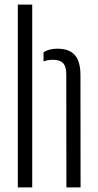

<svg xmlns="http://www.w3.org/2000/svg" viewBox="-20 -820 428 840"><path d="M58 0V-800H121V0ZM270.5 0 270 -495Q270 -529 256 -543.8Q242 -558.5 211 -558.5Q187.5 -558.5 170.5 -551V-591Q193 -607 231 -607Q283 -607 307.5 -579Q332 -551 332 -491L332.5 0Z"/></svg>

Font: Big Shoulders Stencil Text Light
Style: Regular
Weight: 300
Designer: Patric King
Foundry: XO Type Co
Version: Version 1.000